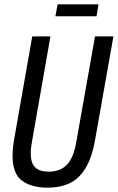

<svg xmlns="http://www.w3.org/2000/svg" viewBox="-20 -855 544 887"><path d="M201 12Q126 12 82 -20Q38 -52 38 -136Q38 -153 40 -173Q42 -193 46 -215L129 -687H213L128 -202Q125 -186 123.5 -172Q122 -158 122 -146Q122 -102 142.5 -82Q163 -62 205 -62Q260 -62 290.5 -95.5Q321 -129 333 -202L419 -687H504L420 -213Q405 -126 374.5 -77Q344 -28 300.5 -8Q257 12 201 12ZM236 -780 246 -835H435L426 -780Z"/></svg>

Font: Archivo ExtraCondensed
Style: Italic
Weight: 400
Width: 2
Italic angle: -10°
Designer: Hector Gatti
Foundry: Omnibus-Type
Version: Version 2.001